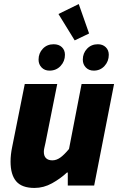

<svg xmlns="http://www.w3.org/2000/svg" viewBox="-20 -914 592 946"><path d="M542 -500 444 0H314V-64H310Q278 -34 236.5 -11Q195 12 150 12Q88 12 60 -20.5Q32 -53 32 -118Q32 -152 40 -190L102 -500H262L204 -210Q201 -196 198.5 -185.5Q196 -175 196 -166Q196 -145 207 -134.5Q218 -124 238 -124Q258 -124 277 -137.5Q296 -151 320 -180L382 -500ZM224 -566Q200 -566 185 -581.5Q170 -597 170 -620Q170 -652 191 -674Q212 -696 244 -696Q270 -696 285 -681.5Q300 -667 300 -644Q300 -612 278.5 -589Q257 -566 224 -566ZM442 -566Q418 -566 403 -581.5Q388 -597 388 -620Q388 -652 409 -674Q430 -696 462 -696Q486 -696 501 -681.5Q516 -667 516 -644Q516 -612 495 -589Q474 -566 442 -566ZM348 -715 268 -845 368 -894 419 -749Z"/></svg>

Font: mr_Source Sans Pro
Style: Italic
Weight: 900
Italic angle: -11°
Designer: Paul D. Hunt
Foundry: Adobe Systems Incorporated
Version: Version 1.076;July 10, 2024;FontCreator 11.5.0.2430 64-bit